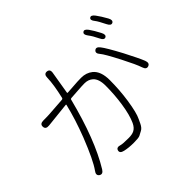

<svg xmlns="http://www.w3.org/2000/svg" viewBox="-183 -1087 1367 1367"><g transform="rotate(-45 500.0 -403.5)"><path d="M162 -3Q143 28 120 13Q97 -3 119 -32Q162 -91 228 -258Q279 -390 307 -507Q308 -512 303 -511L116 -491Q79 -487 78 -516Q76 -545 113 -545H135Q152 -545 169 -546L311 -556Q318 -557 320 -564Q346 -676 347 -739Q347 -776 376 -774Q406 -771 399 -735L371 -567Q370 -562 375 -562L479 -569Q498 -570 517 -570Q568 -570 604 -541Q650 -503 650 -414Q650 -314 636 -220Q620 -113 599 -72Q591 -56 584 -40Q570 -11 550 -1Q534 8 518 16Q504 23 456 23Q404 23 366 14Q330 6 337 -19Q344 -43 378 -32Q393 -27 454 -27Q488 -27 508 -37Q533 -49 549 -83Q574 -137 588 -230Q601 -316 601 -407Q601 -475 569 -503Q544 -525 506 -525Q489 -525 472 -524L367 -517Q359 -517 357 -510Q275 -187 162 -3ZM913 -290Q888 -281 877 -315Q863 -358 811 -459Q753 -571 733 -594Q709 -621 728 -637Q747 -653 769 -624Q793 -594 854 -480Q908 -376 925 -333Q938 -299 913 -290ZM843 -651Q823 -642 808 -675Q786 -721 765 -748Q743 -777 760 -789Q776 -802 798 -772Q820 -741 845 -693Q862 -661 843 -651ZM951 -689Q931 -679 915 -712Q888 -767 873 -786Q850 -814 865 -826Q881 -839 903 -810Q927 -778 953 -731Q970 -700 951 -689Z"/></g></svg>

Font: Resource Han Rounded KR Light
Style: Regular
Weight: 300
Designer: Cyano Hao (round all glyphs); Ryoko NISHIZUKA 西塚涼子 (kana, bopomofo & ideographs); Paul D. Hunt (Latin, Greek & Cyrillic)
Foundry: Cyano Hao
Version: 0.990